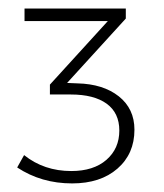

<svg xmlns="http://www.w3.org/2000/svg" viewBox="-20 -718 382 447"><path d="M136.2 -524.9 160.2 -523.9Q220.2 -522.5 256.6 -493.7Q293 -464.8 293 -416Q293 -359.9 253.4 -325.4Q213.9 -291 147.9 -291Q76.2 -291 20 -328.1L36.1 -356.9Q82.5 -319.8 146 -319.8Q197.8 -319.8 227.8 -345.9Q257.8 -372.1 257.8 -414.1Q257.8 -455.1 228.3 -476.6Q198.7 -498 145 -498H96.2V-521L231 -668.9H37.1V-698.2H272.9V-674.8Z"/></svg>

Font: Montserrat Ultra Light
Style: Regular
Weight: 200
Designer: Julieta Ulanovsky
Foundry: Julieta Ulanovsky
Version: Version 3.001;PS 003.001;hotconv 1.0.70;makeotf.lib2.5.58329